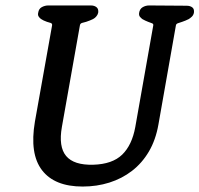

<svg xmlns="http://www.w3.org/2000/svg" viewBox="-20 -684 731 704"><path d="M672 -614Q666 -611 660 -608.5Q654 -606 648 -604Q640 -601 633 -599Q626 -597 625 -591L561 -228Q551 -171 526 -128.5Q501 -86 464 -57.5Q427 -29 381 -14.5Q335 0 283 0Q180 0 134 -60Q88 -120 108 -238L171 -591Q172 -598 165.5 -600Q159 -602 152 -604Q138 -609 131 -614Q126 -617 122 -623Q118 -629 120 -637Q122 -652 133.5 -658Q145 -664 157 -664H313Q326 -664 334 -657.5Q342 -651 340 -637Q338 -629 332.5 -623Q327 -617 321 -614Q311 -609 296 -604Q288 -602 281 -600Q274 -598 273 -591L207 -219Q194 -146 222.5 -112Q251 -78 322 -80Q392 -82 428 -117Q464 -152 476 -218L542 -591Q543 -597 536.5 -599Q530 -601 523 -604Q518 -606 512.5 -608.5Q507 -611 502 -614Q498 -617 493.5 -622Q489 -627 490 -636Q492 -651 503 -657.5Q514 -664 527 -664L664 -663Q677 -663 685 -657Q693 -651 691 -637Q689 -628 683 -622.5Q677 -617 672 -614Z"/></svg>

Font: Jura
Style: Bold Italic
Weight: 700
Designer: Ed Merritt
Foundry: Ten by Twenty
Version: Version 1.007